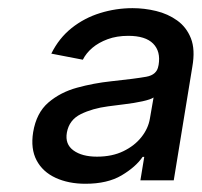

<svg xmlns="http://www.w3.org/2000/svg" viewBox="-20 -759 488 464"><path d="M186.5 -314.9Q145.5 -314.9 114.3 -329.3Q83 -343.8 68.4 -371.6Q53.7 -399.4 60.1 -439.5Q67.9 -486.3 96.9 -511.2Q126 -536.1 166.3 -547.1Q206.5 -558.1 248 -562.5Q307.1 -568.8 333.3 -573.5Q359.4 -578.1 362.8 -600.1L363.3 -602.1Q368.7 -634.8 350.1 -653.6Q331.5 -672.4 290 -672.4Q262.2 -672.4 240.2 -664.3Q218.3 -656.2 203.1 -643.3Q188 -630.4 180.2 -614.7L104 -629.4Q122.6 -667 153.3 -691.4Q184.1 -715.8 222.2 -727.5Q260.3 -739.3 300.3 -739.3Q329.1 -739.3 357.4 -732.4Q385.7 -725.6 408.2 -709.5Q430.7 -693.4 441.4 -666.3Q452.1 -639.2 444.8 -597.7L399.9 -323.2H319.3L328.6 -379.9H324.7Q308.1 -355.5 273.9 -335.2Q239.7 -314.9 186.5 -314.9ZM214.4 -380.4Q251 -380.4 278.1 -393.6Q305.2 -406.7 321.8 -427.7Q338.4 -448.7 342.3 -472.7L351.1 -523.4Q344.2 -518.6 324.2 -514.2Q304.2 -509.8 281 -507.1Q257.8 -504.4 241.2 -502Q203.6 -497.1 175.3 -483.2Q147 -469.2 141.6 -438.5Q136.7 -410.6 157.5 -395.5Q178.2 -380.4 214.4 -380.4Z"/></svg>

Font: Inter 18pt
Style: Italic
Weight: 400
Italic angle: -9.3988°
Designer: Rasmus Andersson
Foundry: rsms
Version: Version 4.001;git-66647c0bb